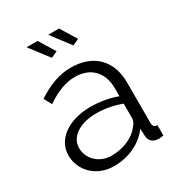

<svg xmlns="http://www.w3.org/2000/svg" viewBox="-176 -844 897 968"><g transform="rotate(-30 272.5 -360.0)"><path d="M206 10C290 10 366 -24 414 -87L416 -46C417 -15 437 3 472 3C478 3 487 2 498 0V-60C481 -60 473 -69 473 -88V-323C473 -452 394 -530 263 -530C200 -530 134 -507 67 -462L91 -417C148 -457 205 -479 258 -479C350 -479 405 -421 405 -329V-282C362 -299 304 -309 251 -309C123 -309 33 -244 33 -152C33 -61 107 10 206 10ZM222 -42C152 -42 98 -93 98 -157C98 -222 164 -266 260 -266C311 -266 360 -256 405 -239V-154C405 -142 399 -127 387 -115C356 -71 293 -42 222 -42ZM332 -620 369 -637 312 -730H249ZM207 -620 244 -637 187 -730H123Z"/></g></svg>

Font: Raleway Reg
Style: Regular
Weight: 400
Designer: Matt McInerney, Pablo Impallari, Rodrigo Fuenzalida
Foundry: Matt McInerney, Pablo Impallari, Rodrigo Fuenzalida
Version: Version 3.00 July 28, 2015